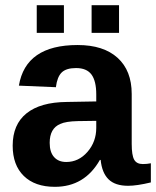

<svg xmlns="http://www.w3.org/2000/svg" viewBox="-20 -712 603 742"><path d="M192 10Q115 10 72 -32Q29 -74 29 -149Q29 -231 82.5 -274Q136 -317 238 -318L352 -320V-347Q352 -399 333.5 -424Q315 -449 274 -449Q236 -449 218.5 -432Q201 -415 196 -375L53 -381Q79 -538 280 -538Q380 -538 434.5 -488.5Q489 -439 489 -349V-156Q489 -112 498.5 -95Q508 -78 532 -78Q548 -78 563 -81V-7Q509 6 475 6Q425 6 399.5 -19Q374 -44 369 -94H366Q307 10 192 10ZM352 -218V-245L281 -244Q234 -243 213 -233Q172 -216 172 -160Q172 -124 189 -105Q206 -86 236 -86Q284 -86 318 -125Q352 -164 352 -218ZM440 -585H334V-692H440ZM227 -585H122V-692H227Z"/></svg>

Font: Libra Sans
Style: Bold
Weight: 700
Foundry: Context Ltd
Version: Version 1.000